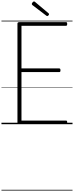

<svg xmlns="http://www.w3.org/2000/svg" viewBox="-20 -1701 1013 2629"><path d="M247 0Q233 0 226 -5.5Q219 -11 219 -23V-1378Q219 -1388 226 -1393Q233 -1398 247 -1398H884Q892 -1398 896 -1392.5Q900 -1387 900 -1373Q900 -1359 896 -1353.5Q892 -1348 884 -1348H274V-764H791Q800 -764 804 -758Q808 -752 808 -738Q808 -725 804 -719.5Q800 -714 791 -714H274V-50H884Q892 -50 896 -44.5Q900 -39 900 -25Q900 -11 896 -5.5Q892 0 884 0ZM626 -1481Q623 -1481 620 -1483Q617 -1485 612 -1488L423 -1632Q418 -1637 417 -1640Q416 -1643 416 -1647Q416 -1654 421 -1662Q426 -1670 433 -1675.5Q440 -1681 447 -1681Q452 -1681 455.5 -1678Q459 -1675 463 -1672L646 -1518Q650 -1514 650.5 -1511Q651 -1508 651 -1505Q651 -1498 642.5 -1489.5Q634 -1481 626 -1481ZM0 898H973V908H0ZM0 -20H973V0H0ZM0 -505H973V-500H0ZM0 -1418H973V-1408H0Z"/></svg>

Font: Playwrite FR Trad Guides
Style: Regular
Weight: 400
Designer: Veronika Burian, José Scaglione
Foundry: TypeTogether
Version: Version 1.003